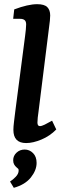

<svg xmlns="http://www.w3.org/2000/svg" viewBox="-20 -677 303 918"><path d="M105 7Q44 7 44 -56Q44 -71 47 -95Q50 -119 53 -144L100 -505Q102 -518 103.5 -535Q105 -552 105 -560Q105 -575 97.5 -581Q90 -587 76 -587H43L48 -632Q114 -657 158 -657Q192 -657 206 -643Q220 -629 220 -603Q220 -593 218.5 -578.5Q217 -564 215 -550L164 -142Q162 -130 160.5 -115Q159 -100 159 -91Q159 -74 171 -74Q179 -74 193.5 -81Q208 -88 229 -100L249 -58Q219 -27 178.5 -10Q138 7 105 7ZM46 221 28 191Q42 182 55 168.5Q68 155 69 141Q70 133 67 130Q64 127 59 123Q52 117 47.5 109Q43 101 43 89Q43 68 59 53Q75 38 98 38Q121 38 138 55Q155 72 155 102Q155 137 127.5 171.5Q100 206 46 221Z"/></svg>

Font: Rasa SemiBold
Style: Italic
Weight: 600
Italic angle: -7.10001°
Designer: Anna Giedrys (Yrsa+Rasa design), David Brezina (Yrsa art-direction, Rasa art-direction, design)
Foundry: Rosetta Type Foundry
Version: Version 2.004